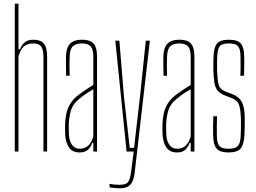

<svg xmlns="http://www.w3.org/2000/svg" viewBox="-20 -820 1387 1039"><path d="M60 0V-800H80V-553H88Q99.5 -581 116.5 -593Q133.5 -605 161 -605Q200 -605 217.5 -584Q235 -563 235 -514V0H215V-514Q215 -552.5 202.2 -568.8Q189.5 -585 161 -585Q128 -585 109.2 -568.8Q90.5 -552.5 80 -514V0Z M411 5Q373 5 354.2 -20.8Q335.5 -46.5 333 -90Q332.5 -105 332 -118Q331.5 -131 332 -145Q333 -177 339 -205.2Q345 -233.5 360 -258.2Q375 -283 403 -305Q421 -318.5 442.2 -333Q463.5 -347.5 485 -360V-514Q485 -552.5 470.8 -568.8Q456.5 -585 422 -585Q392 -585 375.2 -570.5Q358.5 -556 357 -514Q356.5 -499.5 356.2 -482.2Q356 -465 356.2 -446.5Q356.5 -428 357 -410H338Q337.5 -437 337 -464.8Q336.5 -492.5 337 -514Q338 -546.5 347.5 -566.5Q357 -586.5 376 -595.8Q395 -605 424 -605Q454 -605 471.8 -595.5Q489.5 -586 497.2 -566Q505 -546 505 -514V0H485V-47H479Q471.5 -24.5 456 -9.8Q440.5 5 411 5ZM411 -15Q439.5 -15 457.5 -31.8Q475.5 -48.5 485 -82V-337Q468.5 -328 449.8 -315.8Q431 -303.5 403 -280Q372.5 -254 363 -219.5Q353.5 -185 352 -145Q352 -137 352.2 -121.5Q352.5 -106 353 -90Q355.5 -54 371 -34.5Q386.5 -15 411 -15Z M628.5 199Q617.5 199 600.2 197.5Q583 196 573 194V175Q583.5 177 597.2 178.5Q611 180 626.5 180Q662 180 673.2 165Q684.5 150 689.5 109L703.5 0H665L604 -600H626L651 -296L682 -20H705.5L737.5 -296L769 -600H791L709.5 109Q706 141 697.2 160.8Q688.5 180.5 672 189.8Q655.5 199 628.5 199Z M938 5Q900 5 881.2 -20.8Q862.5 -46.5 860 -90Q859.5 -105 859 -118Q858.5 -131 859 -145Q860 -177 866 -205.2Q872 -233.5 887 -258.2Q902 -283 930 -305Q948 -318.5 969.2 -333Q990.5 -347.5 1012 -360V-514Q1012 -552.5 997.8 -568.8Q983.5 -585 949 -585Q919 -585 902.2 -570.5Q885.5 -556 884 -514Q883.5 -499.5 883.2 -482.2Q883 -465 883.2 -446.5Q883.5 -428 884 -410H865Q864.5 -437 864 -464.8Q863.5 -492.5 864 -514Q865 -546.5 874.5 -566.5Q884 -586.5 903 -595.8Q922 -605 951 -605Q981 -605 998.8 -595.5Q1016.5 -586 1024.2 -566Q1032 -546 1032 -514V0H1012V-47H1006Q998.5 -24.5 983 -9.8Q967.5 5 938 5ZM938 -15Q966.5 -15 984.5 -31.8Q1002.5 -48.5 1012 -82V-337Q995.5 -328 976.8 -315.8Q958 -303.5 930 -280Q899.5 -254 890 -219.5Q880.5 -185 879 -145Q879 -137 879.2 -121.5Q879.5 -106 880 -90Q882.5 -54 898 -34.5Q913.5 -15 938 -15Z M1216.5 5Q1169.5 5 1152 -16Q1134.5 -37 1133.5 -85Q1133 -107 1133 -133Q1133 -159 1134.5 -191H1154.5Q1153 -159.5 1153.2 -134Q1153.5 -108.5 1153.5 -85Q1154.5 -44 1167.5 -29.5Q1180.5 -15 1216.5 -15Q1252.5 -15 1266.8 -29.5Q1281 -44 1282.5 -85Q1283 -101 1283.5 -117.5Q1284 -134 1284 -149.8Q1284 -165.5 1283.5 -179Q1282 -228.5 1273.2 -253.2Q1264.5 -278 1234.5 -289L1200.5 -302Q1172 -313 1158.5 -328.8Q1145 -344.5 1140.5 -371.2Q1136 -398 1134.5 -442Q1134 -461.5 1134.5 -478Q1135 -494.5 1135.5 -514Q1137 -563 1154.2 -584Q1171.5 -605 1218.5 -605Q1266 -605 1283.5 -584Q1301 -563 1301.5 -514Q1301.5 -493 1301.8 -467.8Q1302 -442.5 1300.5 -410H1280.5Q1281.5 -431 1281.8 -449Q1282 -467 1281.8 -483Q1281.5 -499 1281.5 -514Q1281 -556 1267.8 -570.5Q1254.5 -585 1218.5 -585Q1182.5 -585 1169.8 -570.5Q1157 -556 1155.5 -514Q1155 -493 1154.5 -476.5Q1154 -460 1154.5 -442Q1156 -394 1162.2 -365.5Q1168.5 -337 1201.5 -324L1236.5 -311Q1272.5 -297.5 1288.5 -268.2Q1304.5 -239 1304.5 -179Q1304.5 -157.5 1304.2 -132.2Q1304 -107 1302.5 -85Q1299.5 -37 1281.8 -16Q1264 5 1216.5 5Z"/></svg>

Font: Big Shoulders Thin
Style: Regular
Weight: 100
Designer: Patric King
Foundry: XO Type Co
Version: Version 2.002